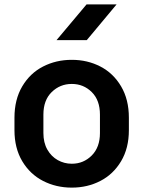

<svg xmlns="http://www.w3.org/2000/svg" viewBox="-20 -850 654 876"><path d="M238 -667 375 -830H512L376 -667ZM46 -256V-313Q46 -396 81.5 -456Q117 -516 176.5 -546.5Q236 -577 307 -577H308Q379 -577 438 -546.5Q497 -516 532.5 -456Q568 -396 568 -313V-256Q568 -174 532.5 -114.5Q497 -55 438 -24.5Q379 6 308 6H307Q236 6 176.5 -24.5Q117 -55 81.5 -114.5Q46 -174 46 -256ZM436 -243V-327Q436 -393 398.5 -430Q361 -467 308 -467H307Q254 -467 216 -430Q178 -393 178 -327V-243Q178 -199 196 -167.5Q214 -136 243.5 -119.5Q273 -103 307 -103H308Q361 -103 398.5 -140.5Q436 -178 436 -243Z"/></svg>

Font: 카카오 큰글씨 ExtraBold
Style: Regular
Weight: 800
Designer: Park Young-rak; Lee Sang-min; Kim Jung-jin; Min Bon; Park Min-gyu;
Foundry: Kakao Corporation
Version: Version 2.003